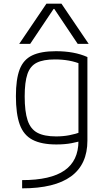

<svg xmlns="http://www.w3.org/2000/svg" viewBox="-20 -810 590 1050"><path d="M101 175Q257 175 333 122Q409 69 409 -39V-489L426 -458Q393 -472 357 -478.5Q321 -485 280 -485Q217 -485 181 -467Q145 -449 130 -405Q115 -361 115 -283Q115 -200 131 -152Q147 -104 184.5 -84Q222 -64 287 -64Q325 -64 359 -70.5Q393 -77 426 -89L438 -44Q408 -34 371.5 -27Q335 -20 288 -20Q207 -20 158 -45.5Q109 -71 88 -129Q67 -187 67 -284Q67 -377 87.5 -430.5Q108 -484 156 -507Q204 -530 286 -530Q387 -530 458 -498V-41Q458 89 368.5 154.5Q279 220 101 220ZM85 -570 234 -790H316L465 -570H405L277 -761H273L145 -570Z"/></svg>

Font: M PLUS Code Latin SemiExpanded Light
Style: Regular
Weight: 300
Width: 6
Designer: Coji Morishita
Foundry: UNDERFOREST DESIGN
Version: Version 1.002; ttfautohint (v1.8.3)